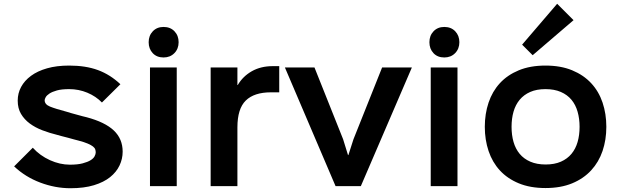

<svg xmlns="http://www.w3.org/2000/svg" viewBox="-20 -988 3293 1019"><path d="M631 -183Q631 -145 614.5 -110Q598 -75 564.5 -48Q531 -21 478.5 -5Q426 11 354 11Q273 11 193.5 -19Q114 -49 55 -105L154 -204Q192 -162 245 -138Q298 -114 351 -114Q392 -114 418.5 -121Q445 -128 460.5 -137.5Q476 -147 482 -158.5Q488 -170 488 -179Q488 -187 485.5 -195Q483 -203 473.5 -210.5Q464 -218 445.5 -226Q427 -234 396 -242Q391 -243 375 -247.5Q359 -252 340.5 -257Q322 -262 305.5 -266Q289 -270 284 -272Q243 -282 205 -296.5Q167 -311 138 -332.5Q109 -354 91.5 -383.5Q74 -413 74 -454Q74 -493 92 -526.5Q110 -560 144.5 -585.5Q179 -611 230 -625.5Q281 -640 347 -640Q435 -640 500 -616Q565 -592 619 -541L521 -444Q489 -477 443.5 -496Q398 -515 347 -515Q307 -515 282 -508Q257 -501 242.5 -491.5Q228 -482 222.5 -472Q217 -462 217 -456Q217 -434 245 -422.5Q273 -411 337 -394Q342 -392 356.5 -388Q371 -384 387.5 -379.5Q404 -375 418.5 -371Q433 -367 439 -366Q537 -340 584 -295.5Q631 -251 631 -183Z M928 -764Q928 -729 905.5 -706Q883 -683 848 -683Q812 -683 790.5 -706Q769 -729 769 -764Q769 -799 791 -822Q813 -845 848 -845Q884 -845 906 -822Q928 -799 928 -764ZM918 0H776V-630H918Z M1462 -498H1418Q1329 -498 1284.5 -454.5Q1240 -411 1240 -312V0H1098V-630H1240V-537H1242Q1269 -583 1316.5 -610Q1364 -637 1428 -637H1462Z M2166 -630 1895 0H1761L1492 -630H1649L1801 -249L1827 -165H1829L1856 -249L2008 -630Z M2418 -764Q2418 -729 2395.5 -706Q2373 -683 2338 -683Q2302 -683 2280.5 -706Q2259 -729 2259 -764Q2259 -799 2281 -822Q2303 -845 2338 -845Q2374 -845 2396 -822Q2418 -799 2418 -764ZM2408 0H2266V-630H2408Z M3024 -881 2807 -695 2751 -751 2937 -968ZM3198 -315Q3198 -246 3178 -187Q3158 -128 3117.5 -84Q3077 -40 3016.5 -15Q2956 10 2875 10Q2794 10 2733.5 -15Q2673 -40 2633 -83.5Q2593 -127 2573 -186.5Q2553 -246 2553 -315Q2553 -384 2573 -443.5Q2593 -503 2633 -546.5Q2673 -590 2733.5 -615Q2794 -640 2875 -640Q2956 -640 3016.5 -615Q3077 -590 3117.5 -546.5Q3158 -503 3178 -443.5Q3198 -384 3198 -315ZM3056 -315Q3056 -358 3045.5 -395Q3035 -432 3013 -458.5Q2991 -485 2956.5 -500Q2922 -515 2875 -515Q2828 -515 2794 -500Q2760 -485 2738 -458.5Q2716 -432 2705.5 -395.5Q2695 -359 2695 -315Q2695 -271 2705.5 -234.5Q2716 -198 2738 -171.5Q2760 -145 2794.5 -130Q2829 -115 2876 -115Q2923 -115 2957 -130Q2991 -145 3013 -171.5Q3035 -198 3045.5 -234.5Q3056 -271 3056 -315Z"/></svg>

Font: TypoPRO Sinkin Sans
Style: 600 SemiBold
Weight: 600
Designer: Keith Bates
Foundry: K-Type
Version: Sinkin Sans (version 1.0)  by Keith Bates   •   © 2014   www